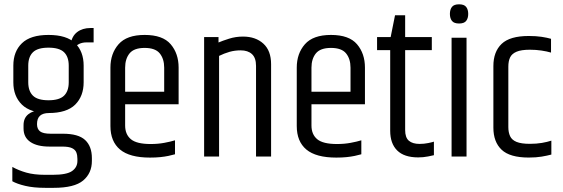

<svg xmlns="http://www.w3.org/2000/svg" viewBox="-20 -745 2680 914"><path d="M92.1 -149.1Q92.1 -183.2 115 -201.3Q138 -219.3 166.9 -217.7Q179.4 -217.7 191.2 -214.4Q202.9 -211.1 213 -206.9Q184.8 -206.9 170.5 -194.1Q156.2 -181.3 156.2 -154.1Q156.2 -130.8 170.7 -119.6Q185.2 -108.4 221.5 -108.4H279.6Q353.3 -108.4 385.3 -78.4Q417.4 -48.4 417.4 8.1V21.3Q417.4 79.4 375.8 114.3Q334.2 149.2 235.6 149.2H195.5Q139.7 149.2 100.4 139.8Q61.1 130.5 38.7 117.8V49.6Q68.4 66.2 105.3 76.7Q142.2 87.2 194.6 87.2H230.6Q297.5 87.2 323 69.3Q348.5 51.4 348.5 21.2V11.5Q348.5 -5.8 343.5 -19Q338.5 -32.2 323.1 -39.7Q307.7 -47.2 275.8 -47.2H215.6Q156.6 -47.2 124.4 -69.3Q92.1 -91.4 92.1 -133.1ZM43.5 -432.7Q43.5 -499.6 84.3 -539.1Q125.1 -578.7 210.9 -578.7Q297.7 -578.7 338 -539.1Q378.2 -499.6 378.2 -432.7V-353.1Q378.2 -287.2 338 -247Q297.7 -206.9 210.9 -206.9Q125.1 -206.9 84.3 -247Q43.5 -287.2 43.5 -353.1ZM307.2 -432.5Q307.2 -474.6 284.9 -496.4Q262.5 -518.1 210.9 -518.1Q159.2 -518.1 136.9 -496.4Q114.5 -474.6 114.5 -432.5V-353.3Q114.5 -311.4 136.9 -289.5Q159.2 -267.7 210.9 -267.7Q262.5 -267.7 284.9 -289.5Q307.2 -311.4 307.2 -353.3ZM410.5 -611.6H425.7V-543.2H392.3Q371.4 -543.2 356.6 -535.7Q341.8 -528.3 332.4 -515.7L316.1 -533.6Q321.8 -572.8 347.2 -592.2Q372.6 -611.6 410.5 -611.6Z M505.7 -423.2Q505.7 -490.1 544.5 -534.4Q583.3 -578.7 668.6 -578.7Q754.8 -578.7 792.5 -534.4Q830.3 -490.1 830.3 -423.2V-268H761.6V-422.8Q761.6 -464.7 740.5 -490.8Q719.4 -516.9 668.6 -516.9Q617.8 -516.9 596.7 -490.8Q575.7 -464.7 575.7 -422.8V-173.4L505.7 -173.8ZM505.7 -192.1H575.7V-147.6Q575.7 -105.2 603.1 -82.3Q630.6 -59.4 697.1 -59.4Q732.3 -59.4 762.4 -65.1Q792.6 -70.7 813.1 -77.1V-10.6Q799.5 -6.6 781.8 -2.9Q764.1 0.8 742.6 3Q721.2 5.2 693.9 5.2Q597.4 5.2 551.5 -33.1Q505.7 -71.4 505.7 -145.1ZM556.7 -308.3H830.3V-248.6H556.7Z M1020.2 -542.7Q1038.4 -550.7 1070.3 -560.8Q1102.1 -570.9 1136.8 -570.9Q1196.9 -570.9 1233.7 -537.3Q1270.5 -503.8 1270.5 -439.4V0H1198.8V-431.6Q1198.8 -469.6 1179.4 -487.5Q1160 -505.3 1125.4 -505.3Q1097.8 -505.3 1072.6 -498.2Q1047.5 -491 1022.9 -478.9V0H951.7V-568.7H1020.2Z M1392.7 -423.2Q1392.7 -490.1 1431.5 -534.4Q1470.3 -578.7 1555.6 -578.7Q1641.8 -578.7 1679.5 -534.4Q1717.3 -490.1 1717.3 -423.2V-268H1648.6V-422.8Q1648.6 -464.7 1627.5 -490.8Q1606.4 -516.9 1555.6 -516.9Q1504.8 -516.9 1483.7 -490.8Q1462.7 -464.7 1462.7 -422.8V-173.4L1392.7 -173.8ZM1392.7 -192.1H1462.7V-147.6Q1462.7 -105.2 1490.1 -82.3Q1517.6 -59.4 1584.1 -59.4Q1619.3 -59.4 1649.4 -65.1Q1679.6 -70.7 1700.1 -77.1V-10.6Q1686.5 -6.6 1668.8 -2.9Q1651.1 0.8 1629.6 3Q1608.2 5.2 1580.9 5.2Q1484.4 5.2 1438.5 -33.1Q1392.7 -71.4 1392.7 -145.1ZM1443.7 -308.3H1717.3V-248.6H1443.7Z M1860.5 -672.3H1908.7V-568.7H2035.6V-506.4H1908.7V-125.9Q1908.7 -90.1 1926.4 -75Q1944.1 -59.9 1977.5 -59.9Q1998.8 -59.9 2019 -64.1Q2039.2 -68.3 2045.6 -70.7V-6.2Q2040 -4.6 2017.6 -0.2Q1995.2 4.3 1970.8 4.3Q1903.9 4.3 1870.7 -28.8Q1837.5 -61.8 1837.5 -122.5V-506.4H1775V-568.7H1839.7Z M2129.7 -565.3H2200.9V0H2129.7ZM2121.7 -678.7Q2121.7 -699.5 2131.4 -712Q2141.1 -724.5 2165.4 -724.5Q2189.5 -724.5 2199.2 -712Q2208.9 -699.5 2208.9 -678.7Q2208.9 -658.1 2199.2 -645.6Q2189.5 -633.1 2165.4 -633.1Q2141.1 -633.1 2131.4 -645.6Q2121.7 -658.1 2121.7 -678.7Z M2328.7 -430.5Q2328.7 -498.5 2367.9 -536.1Q2407.2 -573.7 2497.1 -573.7Q2532.2 -573.7 2558.3 -569.7Q2584.4 -565.7 2603.1 -560.3V-494.7Q2583.4 -500.5 2557.4 -504.4Q2531.4 -508.3 2502.5 -508.3Q2461.3 -508.3 2439 -498.8Q2416.7 -489.3 2408.3 -471.7Q2399.9 -454.1 2399.9 -427.7V-140.1Q2399.9 -114.8 2408.3 -96.7Q2416.7 -78.6 2439 -69.5Q2461.3 -60.3 2502.5 -60.3Q2533.7 -60.3 2559.7 -64.7Q2585.7 -69.2 2604.7 -75.5V-9.2Q2584.4 -3.8 2558.3 0.6Q2532.2 5 2497.1 5Q2407.2 5 2367.9 -32.2Q2328.7 -69.4 2328.7 -137.4Z"/></svg>

Font: Khand Variable Light
Style: Regular
Weight: 300
Designer: Satya Rajpurohit
Foundry: Indian Type Foundry
Version: Version 3.000